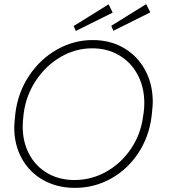

<svg xmlns="http://www.w3.org/2000/svg" viewBox="-20 -896 848 930"><path d="M49 -279Q49 -296 53 -332L55 -351Q68 -450 121.5 -530Q175 -610 256 -656Q337 -702 429 -702Q514 -702 580 -663.5Q646 -625 683 -556.5Q720 -488 720 -402Q720 -385 716 -349L714 -330Q701 -231 648.5 -152.5Q596 -74 516 -30Q436 14 343 14Q257 14 190 -23.5Q123 -61 86 -127.5Q49 -194 49 -279ZM673 -332 676 -351Q679 -375 679 -397Q679 -473 647 -533.5Q615 -594 557.5 -628Q500 -662 427 -662Q346 -662 274.5 -620.5Q203 -579 155 -507.5Q107 -436 95 -349L93 -330Q90 -306 90 -283Q90 -208 121.5 -149Q153 -90 210 -57Q267 -24 341 -24Q423 -24 495 -64.5Q567 -105 614.5 -175.5Q662 -246 673 -332ZM337 -770 506 -875 526 -835 347 -746ZM519 -771 688 -876 708 -836 529 -747Z"/></svg>

Font: Bellota Text Light
Style: Italic
Weight: 300
Italic angle: -7.5°
Designer: Kemie Guaida
Foundry: Kemie Guaida
Version: Version 4.001